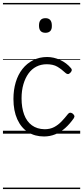

<svg xmlns="http://www.w3.org/2000/svg" viewBox="-20 -905 563 1300"><path d="M278 19Q216 19 169.5 -10.5Q123 -40 97 -97.5Q71 -155 71 -235Q71 -296 86.5 -348Q102 -400 132 -438Q162 -476 204.5 -497.5Q247 -519 299 -519Q344 -519 387.5 -499Q431 -479 461 -443Q467 -436 466 -429Q465 -422 456 -412Q447 -403 439.5 -403.5Q432 -404 425 -410Q396 -437 368 -453.5Q340 -470 296 -470Q258 -470 226.5 -454Q195 -438 173 -407.5Q151 -377 138.5 -334.5Q126 -292 126 -239Q126 -176 143.5 -129Q161 -82 196 -56.5Q231 -31 282 -30Q319 -30 346.5 -44.5Q374 -59 396.5 -82.5Q419 -106 441 -134Q448 -142 455.5 -142Q463 -142 472 -136Q480 -129 483 -122Q486 -115 480 -105Q453 -66 421.5 -38Q390 -10 354 4.5Q318 19 278 19ZM288 -683Q266 -683 255 -695Q244 -707 244 -732Q244 -757 255 -769.5Q266 -782 288 -782Q309 -782 320 -769.5Q331 -757 331 -732Q332 -707 320.5 -695Q309 -683 288 -683ZM0 365H523V375H0ZM0 -20H523V0H0ZM0 -505H523V-500H0ZM0 -885H523V-875H0Z"/></svg>

Font: Playwrite GB S Guides
Style: Regular
Weight: 400
Designer: Veronika Burian, José Scaglione
Foundry: TypeTogether
Version: Version 1.003